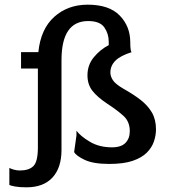

<svg xmlns="http://www.w3.org/2000/svg" viewBox="-20 -691 722 821"><path d="M93 110Q63 110 44.5 106.5Q26 103 20 100V27Q27 31 39.5 34.5Q52 38 65 38Q104 38 123 19Q142 0 142 -61V-398H70V-468H144Q154 -567 212 -619Q270 -671 355 -671Q447 -671 492 -624.5Q537 -578 537 -511Q537 -488 539 -478Q541 -468 543 -468Q495 -453 473.5 -431.5Q452 -410 452 -381Q452 -365 462.5 -348.5Q473 -332 507 -312Q550 -288 581 -264Q612 -240 629.5 -210Q647 -180 647 -138Q647 -113 638.5 -87Q630 -61 608.5 -39Q587 -17 548 -3.5Q509 10 447 10Q379 10 342 -7.5Q305 -25 297 -41L307 -112V-132Q324 -109 364 -85Q404 -61 459 -61Q498 -61 516.5 -80Q535 -99 535 -130Q535 -171 508 -195.5Q481 -220 438 -248Q396 -276 375 -303Q354 -330 354 -369Q354 -413 381 -446Q408 -479 445 -498V-512Q445 -547 426 -574Q407 -601 357 -601Q243 -601 243 -434V-50Q243 26 204.5 68Q166 110 93 110Z"/></svg>

Font: Red Rose
Style: Regular
Weight: 400
Designer: Jaikishan Patel
Version: Version 2.000; ttfautohint (v1.8.3)